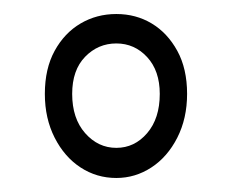

<svg xmlns="http://www.w3.org/2000/svg" viewBox="-20 -637 327 274"><path d="M44 -503Q44 -539 58 -564.5Q72 -590 95 -603.5Q118 -617 146 -617Q174 -617 196.5 -603.5Q219 -590 233 -564.5Q247 -539 247 -503Q247 -468 233 -440.5Q219 -413 196 -398Q173 -383 146 -383Q118 -383 95 -398Q72 -413 58 -440.5Q44 -468 44 -503ZM83 -503Q83 -468 101.5 -447Q120 -426 146 -426Q172 -426 190 -447Q208 -468 208 -503Q208 -536 190 -555.5Q172 -575 146 -575Q120 -575 101.5 -556Q83 -537 83 -503Z"/></svg>

Font: Genos ExtraLight
Style: Regular
Weight: 250
Designer: Robert E. Leuschke
Foundry: Robert E. Leuschke
Version: Version 1.010